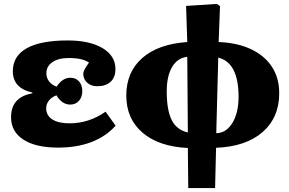

<svg xmlns="http://www.w3.org/2000/svg" viewBox="-20 -734 1466 973"><path d="M274 14Q161 14 98.5 -26.5Q36 -67 36 -140Q36 -242 144 -261V-265Q45 -287 45 -373Q45 -450 115.5 -489.5Q186 -529 323 -529Q435 -529 500 -490Q565 -451 565 -384Q565 -342 540.5 -319.5Q516 -297 473 -297Q441 -297 421.5 -315Q402 -333 402 -361Q402 -377 431 -417Q398 -440 328 -440Q276 -440 245.5 -419Q215 -398 215 -363Q215 -339 229 -321Q243 -303 267 -295Q297 -340 336 -340Q364 -340 380.5 -321.5Q397 -303 397 -272Q397 -242 380 -223Q363 -204 336 -204Q294 -204 266 -251Q242 -242 228 -224.5Q214 -207 214 -185Q214 -149 245 -129Q276 -109 332 -109Q431 -109 515 -168L566 -97Q465 14 274 14Z M934 219 932 16Q785 9 702.5 -61.5Q620 -132 620 -250Q620 -369 701 -440Q782 -511 929 -521L923 -704L1079 -714L1095 -703L1088 -521Q1184 -517 1252.5 -484.5Q1321 -452 1358 -395.5Q1395 -339 1395 -262Q1395 -138 1310.5 -64.5Q1226 9 1075 15L1070 219ZM932 -63 929 -446Q880 -441 852.5 -395Q825 -349 825 -271Q825 -175 850.5 -125Q876 -75 932 -63ZM1076 -59Q1127 -60 1158 -111.5Q1189 -163 1189 -243Q1189 -417 1086 -442Z"/></svg>

Font: Literata 12pt ExtraBold
Style: Regular
Weight: 800
Designer: Latin by Veronika Burian and Jose Scaglione. Greek by Irene Vlachou. Cyrillic by Vera Evstafieva.
Foundry: TypeTogether
Version: Version 3.002